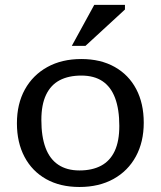

<svg xmlns="http://www.w3.org/2000/svg" viewBox="-20 -736 642 766"><path d="M297 -56Q348 -56 383.5 -75Q419 -94 437.5 -133.2Q456 -172.5 456 -233.5Q456 -300 439.2 -344.8Q422.5 -389.5 389 -412Q355.5 -434.5 304.5 -434.5Q253.5 -434.5 218 -415.8Q182.5 -397 163.8 -357.8Q145 -318.5 145 -257.5Q145 -191 161.8 -146.2Q178.5 -101.5 212.5 -78.8Q246.5 -56 297 -56ZM297 10Q220 10 164 -21.5Q108 -53 77.8 -110.2Q47.5 -167.5 47.5 -244Q47.5 -321.5 79.2 -379Q111 -436.5 168.8 -468.5Q226.5 -500.5 304.5 -500.5Q381.5 -500.5 437.5 -469Q493.5 -437.5 523.5 -380.5Q553.5 -323.5 553.5 -246.5Q553.5 -169.5 522 -111.8Q490.5 -54 432.8 -22Q375 10 297 10ZM266.5 -553 356 -716.5H478.5V-698L321 -553Z"/></svg>

Font: Newsreader 9pt
Style: Regular
Weight: 400
Designer: Hugues Gentile
Foundry: Production Type
Version: Version 1.003